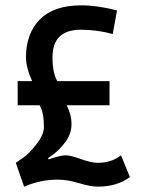

<svg xmlns="http://www.w3.org/2000/svg" viewBox="-20 -686 540 717"><path d="M46 -293V-383H100Q77 -434 77 -472Q77 -561 129 -613.5Q181 -666 283 -666Q344 -666 417 -647L401 -559Q342 -575 282 -575Q176 -575 176 -472Q176 -414 194 -383H389V-293H229Q247 -258 247 -222.5Q247 -187 225 -157Q203 -127 181 -111L159 -95L162 -91Q207 -106 225 -106Q243 -106 282 -92Q321 -78 345 -78Q390 -78 422 -99L432 -106L465 -25Q418 11 345 11Q318 11 275 -2Q232 -15 199 -15Q142 -16 88 4L70 11L39 -78L68 -98Q86 -110 115 -146Q144 -182 144 -212Q144 -266 128 -293Z"/></svg>

Font: Lekton
Style: Bold
Weight: 700
Designer: Paolo Mazzetti, Luciano Perondi, Raffaele Flato, Elena Papassissa, Emilio Macchia, Michela Povoleri, Tobias Seemiller, R
Version: Version 34.000